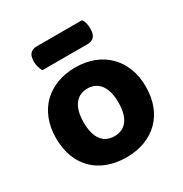

<svg xmlns="http://www.w3.org/2000/svg" viewBox="-162 -807 905 947"><g transform="rotate(-30 290.0 -333.0)"><path d="M290 15Q232 15 184.5 -2.5Q137 -20 103.5 -53Q70 -86 52 -133.5Q34 -181 34 -241Q34 -299 52.5 -346.5Q71 -394 104.5 -427Q138 -460 185.5 -478Q233 -496 290 -496Q347 -496 394 -478Q441 -460 474.5 -426.5Q508 -393 526.5 -346Q545 -299 545 -241Q545 -182 527 -134.5Q509 -87 475.5 -54Q442 -21 395 -3Q348 15 290 15ZM191 -241Q191 -174 216.5 -139.5Q242 -105 290 -105Q338 -105 363.5 -140Q389 -175 389 -241Q389 -305 363 -340.5Q337 -376 290 -376Q243 -376 217 -341Q191 -306 191 -241ZM143 -565Q138 -575 133 -590Q128 -605 128 -621Q128 -654 141.5 -667.5Q155 -681 178 -681H436Q444 -671 447.5 -656.5Q451 -642 451 -625Q451 -592 437.5 -578.5Q424 -565 401 -565Z"/></g></svg>

Font: Baloo 2 Latin
Style: Bold
Weight: 400
Designer: Sarang Kulkarni and Ek Type
Foundry: Ek Type
Version: Version 1.001